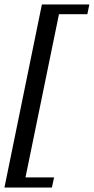

<svg xmlns="http://www.w3.org/2000/svg" viewBox="-41 -723 423 866"><path d="M148 -703H362L353 -659H225L74 77H203L193 123H-21Z"/></svg>

Font: Taviraj Medium
Style: Italic
Weight: 500
Italic angle: -12°
Designer: Katatrad Team
Foundry: CadsonDemak
Version: Version 1.001